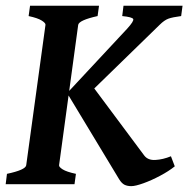

<svg xmlns="http://www.w3.org/2000/svg" viewBox="-23 -635 650 662"><path d="M606.4 -615.2 601.6 -579.6Q571.8 -575.7 557.6 -570.6Q543.5 -565.4 527.3 -549.3L285.6 -314H208.5L415.5 -536.1Q439.5 -562.5 436.3 -569.3Q433.1 -576.2 398.4 -579.6L402.8 -615.2ZM579.6 -61.5Q559.1 -44.9 529.3 -29.1Q499.5 -13.2 471.7 -3.2Q443.8 6.8 429.7 6.8Q416 6.8 406.2 2Q396.5 -2.9 387.7 -17.1L208.5 -314L285.6 -352.1L474.1 -99.1Q486.8 -82 512.9 -83.5Q539.1 -85 566.4 -96.2ZM318.4 -615.2 313.5 -579.6Q249.5 -565.4 246.6 -549.3L180.7 -65.4Q179.7 -59.6 193.1 -51Q206.5 -42.5 238.8 -35.6L233.9 0H-3.4L1 -35.6Q65.4 -49.3 67.4 -65.4L133.8 -549.3Q134.8 -555.2 121.1 -564Q107.4 -572.8 75.7 -579.6L80.6 -615.2Z"/></svg>

Font: Gentium Plus
Style: Bold Italic
Weight: 700
Italic angle: -8°
Designer: Victor Gaultney, Annie Olsen, Iska Routamaa, Becca Hirsbrunner
Foundry: SIL International
Version: Version 6.101